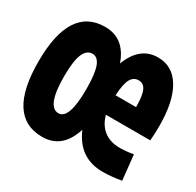

<svg xmlns="http://www.w3.org/2000/svg" viewBox="-122 -665 831 813"><g transform="rotate(30 293.0 -258.5)"><path d="M173.8 9.8Q1.5 9.8 1.5 -258.8Q1.5 -527.3 173.8 -527.3Q269 -527.3 304.7 -424.3Q343.8 -527.3 432.6 -527.3Q503.9 -527.3 542.7 -462.4Q581.5 -397.5 581.5 -279.3Q581.5 -261.2 580.8 -241.9Q580.1 -222.7 578.6 -206.5H361.8Q373.5 -162.1 404.3 -138.2Q435.1 -114.3 481.4 -114.3Q512.7 -114.3 548.3 -120.6L561 1Q540 4.9 515.9 7.3Q491.7 9.8 469.7 9.8Q354.5 9.8 307.1 -101.6Q272.5 9.8 173.8 9.8ZM184.1 -111.3Q235.8 -111.3 235.8 -258.8Q235.8 -333 223.1 -367.4Q210.4 -401.9 184.1 -401.9Q155.3 -401.9 141.1 -367.4Q127 -333 127 -258.8Q127 -111.3 184.1 -111.3ZM356 -298.3H456.1Q456.1 -353.5 445.1 -377.9Q434.1 -402.3 409.2 -402.3Q384.3 -402.3 371.3 -377.7Q358.4 -353 356 -298.3Z"/></g></svg>

Font: Cascadia Code PL
Style: Bold
Weight: 700
Monospace: yes
Designer: Aaron Bell
Foundry: Saja Typeworks
Version: Version 2404.023; ttfautohint (v1.8.4)